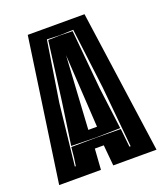

<svg xmlns="http://www.w3.org/2000/svg" viewBox="-114 -669 638 747"><g transform="rotate(-20 204.5 -295.5)"><path d="M3 0 88 -591H323L406 0H227L219 -86H182L176 0ZM85 -47H89L92 -68Q94 -79 95 -92L98 -123L201 -124L303 -123L311 -47H316L292 -299L261 -549L204 -547L152 -549L113 -301ZM201 -125 99 -127 124 -300 156 -545 204 -546 257 -545 280 -299 302 -127ZM183 -163H219L201 -466Z"/></g></svg>

Font: Alumni Sans Inline One
Style: Regular
Weight: 400
Designer: Robert E. Leuschke
Foundry: Robert E. Leuschke
Version: Version 1.100; ttfautohint (v1.8.3)